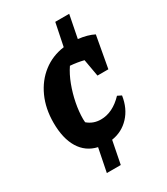

<svg xmlns="http://www.w3.org/2000/svg" viewBox="-188 -709 812 931"><g transform="rotate(-30 218.0 -244.0)"><path d="M128 136 154 6Q92 -8 59 -62Q26 -116 26 -204Q26 -283 54.5 -346Q83 -409 134 -448.5Q185 -488 252 -497L278 -624H356L331 -497Q383 -491 418 -473L386 -296H325L308 -392Q272 -401 233 -404Q210 -370 193.5 -326Q177 -282 168 -236Q159 -190 159 -148Q159 -139 160 -130Q191 -103 234 -103Q300 -103 358 -164L380 -153Q370 -86 330 -43Q290 0 231 9L206 136ZM170 -97 168 -102Q169 -99 170 -97Z"/></g></svg>

Font: Piazzolla
Style: Bold Italic
Weight: 700
Italic angle: -11.3°
Designer: Juan Pablo del Peral
Foundry: Huerta Tipografica
Version: Version 1.330